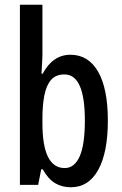

<svg xmlns="http://www.w3.org/2000/svg" viewBox="-20 -846 513 810"><path d="M159 -617Q159 -601 157.5 -580Q156 -559 155 -535H160Q203 -615 277 -615Q353 -615 394 -543.5Q435 -472 435 -337Q435 -203 394.5 -129.5Q354 -56 279 -56Q241 -56 212 -73.5Q183 -91 160 -132H154L141 -66H64V-826H159ZM252 -532Q215 -532 195 -508.5Q175 -485 167 -443Q159 -401 159 -347V-326Q159 -137 253 -137Q294 -137 316 -186Q338 -235 338 -338Q338 -532 252 -532Z"/></svg>

Font: Noto Sans Malayalam UI ExtraCondensed Medium
Style: Regular
Weight: 500
Width: 2
Designer: Jelle Bosma - Monotype Design Team
Foundry: Monotype Imaging Inc.
Version: Version 2.104; ttfautohint (v1.8.4.7-5d5b)